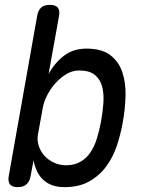

<svg xmlns="http://www.w3.org/2000/svg" viewBox="-20 -760 640 790"><path d="M53 10Q30 10 21 -1.5Q12 -13 16 -36L133 -695Q137 -718 149.5 -729Q162 -740 185 -740Q208 -740 217.5 -729Q227 -718 223 -695L180 -456Q205 -501 243 -530.5Q281 -560 336 -560Q399 -560 434 -533Q469 -506 483.5 -462.5Q498 -419 496.5 -364.5Q495 -310 485 -256Q477 -210 461.5 -162.5Q446 -115 418 -76.5Q390 -38 348 -14Q306 10 245 10Q216 10 194.5 2Q173 -6 157.5 -20.5Q142 -35 132.5 -55Q123 -75 118 -100L106 -36Q102 -13 89 -1.5Q76 10 53 10ZM252 -80Q285 -80 309.5 -93.5Q334 -107 351 -131.5Q368 -156 378.5 -189.5Q389 -223 396 -262Q403 -300 405.5 -337.5Q408 -375 400 -404.5Q392 -434 370 -452Q348 -470 305 -470Q278 -470 253 -455Q228 -440 207.5 -417Q187 -394 173.5 -367Q160 -340 156 -316L136 -206Q132 -182 139.5 -159.5Q147 -137 162.5 -119.5Q178 -102 201.5 -91Q225 -80 252 -80Z"/></svg>

Font: Maple Mono Normal NL
Style: Italic
Weight: 400
Italic angle: -10°
Monospace: yes
Designer: subframe7536
Version: Version 7.000